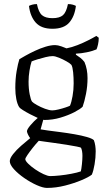

<svg xmlns="http://www.w3.org/2000/svg" viewBox="-20 -721 509 941"><path d="M197 -133Q194 -133 192 -134L179 -87Q188 -85 214.5 -81.5Q241 -78 276 -73.5Q311 -69 345.5 -63Q380 -57 406 -49.5Q432 -42 440 -34Q445 -21 447 -6.5Q449 8 449 21Q449 52 443.5 84.5Q438 117 430 135Q415 147 379.5 162Q344 177 299 188.5Q254 200 210 200Q191 200 160.5 186.5Q130 173 99.5 152Q69 131 48.5 108.5Q28 86 28 69Q28 55 44 34.5Q60 14 83.5 -6.5Q107 -27 128 -44Q123 -50 118 -60Q113 -70 112 -77Q112 -87 129.5 -107.5Q147 -128 165 -143Q147 -151 127 -161.5Q107 -172 92 -181.5Q77 -191 74 -196Q65 -210 60 -235Q55 -260 55 -290Q55 -335 61.5 -372.5Q68 -410 75 -431Q85 -437 105.5 -448.5Q126 -460 151.5 -472Q177 -484 203 -492Q229 -500 250 -500Q263 -500 281.5 -493.5Q300 -487 306 -484Q332 -489 360 -500Q388 -511 412.5 -523.5Q437 -536 452 -545L464 -536Q464 -519 460.5 -503.5Q457 -488 453 -479Q435 -471 406.5 -465Q378 -459 352 -458V-453Q363 -446 374 -437.5Q385 -429 394 -417Q409 -382 409 -338Q409 -299 401.5 -261Q394 -223 385 -198Q373 -186 344 -171Q315 -156 276.5 -144.5Q238 -133 197 -133ZM236 -180Q248 -180 266.5 -184.5Q285 -189 301.5 -194.5Q318 -200 323 -203Q330 -219 335.5 -249.5Q341 -280 341 -312Q341 -341 338.5 -366.5Q336 -392 330 -403Q324 -410 306.5 -420Q289 -430 269.5 -438Q250 -446 238 -446Q224 -446 203.5 -441Q183 -436 163.5 -430Q144 -424 135 -420Q129 -402 124.5 -374.5Q120 -347 120 -321Q120 -286 125.5 -258.5Q131 -231 137 -223Q142 -217 160.5 -206.5Q179 -196 200.5 -188Q222 -180 236 -180ZM226 142Q244 142 273 139Q302 136 330.5 130.5Q359 125 376 119Q379 108 381.5 84Q384 60 384 43Q384 18 377 3Q375 1 355 -3Q335 -7 306.5 -11.5Q278 -16 249 -20Q220 -24 198 -27Q176 -30 170 -31Q155 -15 140 4Q125 23 114.5 38.5Q104 54 104 59Q104 67 118 81Q132 95 152.5 109Q173 123 193.5 132.5Q214 142 226 142ZM237 -580Q182 -580 155 -610.5Q128 -641 122 -692Q127 -695 137.5 -698Q148 -701 161 -701Q169 -661 186 -646.5Q203 -632 237 -632Q272 -632 288.5 -646.5Q305 -661 313 -701Q327 -701 337 -698Q347 -695 352 -692Q346 -641 319.5 -610.5Q293 -580 237 -580Z"/></svg>

Font: Texturina 72pt Light
Style: Regular
Weight: 300
Designer: Guillermo Torres Carreño
Foundry: Omnibus-Type
Version: Version 1.002; ttfautohint (v1.8.3)